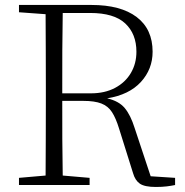

<svg xmlns="http://www.w3.org/2000/svg" viewBox="-20 -743 741 771"><path d="M56.2 -693.8V-723.1H347.2Q464.8 -723.1 528.8 -674.6Q592.8 -626 592.8 -535.2Q592.8 -465.3 545.7 -413.8Q498.5 -362.3 410.2 -348.1Q457 -337.4 480.7 -309.3Q504.4 -281.2 521 -228L585 -35.2L683.1 -28.8V0Q669.4 2.9 650.1 5.4Q630.9 7.8 606 7.8Q561 7.8 541.7 -5.4Q522.5 -18.6 514.2 -47.9L458 -227.1Q445.3 -268.6 429.7 -292.7Q414.1 -316.9 387 -327.4Q359.9 -337.9 314 -337.9H230Q230 -258.3 230.2 -184.1Q230.5 -109.9 231.9 -38.1L339.8 -28.8V0H56.2V-28.8L163.1 -38.1Q163.6 -110.8 163.8 -184.8Q164.1 -258.8 164.1 -333V-390.1Q164.1 -464.4 163.8 -538.3Q163.6 -612.3 163.1 -686ZM231.9 -690.9Q230.5 -617.7 230.2 -539.8Q230 -461.9 230 -368.2H345.2Q400.9 -368.2 442.1 -390.1Q483.4 -412.1 505.6 -450Q527.8 -487.8 527.8 -535.2Q527.8 -606.9 482.9 -648.9Q438 -690.9 341.8 -690.9Z"/></svg>

Font: Source Han Serif TW ExtraLight
Style: Regular
Weight: 250
Designer: Ryoko NISHIZUKA Ë•øÂ°öÊ∂ºÂ≠ê (kana & ideographs); Frank Grie√ühammer (Latin, Greek & Cyrillic); Wenlong ZHANG Âº†ÊñáÈæô 
Foundry: Adobe
Version: Version 2.003;hotconv 1.1.1;makeotfexe 2.6.0